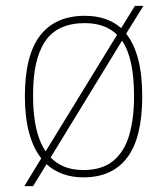

<svg xmlns="http://www.w3.org/2000/svg" viewBox="-20 -596 571 656"><path d="M121 -55Q94 -89 79.5 -142Q65 -195 65 -267Q65 -407 117 -474.5Q169 -542 270 -542Q346 -542 394 -500L441 -576H470L411 -481Q438 -447 452 -394Q466 -341 466 -267Q466 -126 415 -58Q364 10 265 10Q227 10 195 -1.5Q163 -13 139 -35L93 40H63ZM265 -15Q329 -15 367 -46.5Q405 -78 421.5 -134.5Q438 -191 438 -267Q438 -332 428 -379Q418 -426 397 -457L153 -58Q173 -37 201 -26Q229 -15 265 -15ZM380 -477Q360 -497 332.5 -507Q305 -517 270 -517Q176 -517 134 -454.5Q92 -392 93 -267Q93 -206 103.5 -158.5Q114 -111 136 -79Z"/></svg>

Font: Noto Serif Thai Thin
Style: Regular
Weight: 250
Version: Version 2.001